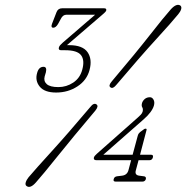

<svg xmlns="http://www.w3.org/2000/svg" viewBox="-20 -734 753 776"><path d="M536.5 -184.5Q538 -190.5 540.5 -194Q543 -197.5 546 -200L559 -209.5Q563.5 -214 568.5 -214Q574 -214 572 -207.5L546 -108.5H591Q600.5 -108.5 598 -98Q595 -86.5 584 -86.5H540L529 -45.5Q523.5 -26.5 542.5 -24L561.5 -21.5Q571.5 -20.5 569.5 -10Q566 0 555.5 0H447.5Q436.5 0 439.5 -10Q442 -20 453 -21.5L473.5 -24Q493.5 -26.5 499 -45.5L510 -86.5H370Q357 -86.5 359.5 -97.5Q361.5 -104 372 -113L536.5 -258.5Q543 -264.5 548.8 -270.2Q554.5 -276 556.5 -283Q559 -294 555 -300.2Q551 -306.5 554 -317.5Q557 -327 565.2 -334Q573.5 -341 586 -341Q595 -341 600.5 -331.2Q606 -321.5 602 -307Q594.5 -281.5 561 -252L397.5 -108.5H516ZM451.5 -392.5Q436 -373 426.5 -381Q416.5 -387.5 432.5 -406Q529.5 -520.5 586 -592.8Q642.5 -665 671 -697Q694 -721.5 709 -711.5Q715 -706.5 712 -696.5Q709 -686.5 700 -676Q674 -644 611 -575.2Q548 -506.5 451.5 -392.5ZM344.5 -301Q359 -320 370 -312Q380 -305 365 -286.5Q272.5 -177 213 -102.8Q153.5 -28.5 125 3.5Q102.5 29 87.5 18Q81 13.5 84 3.2Q87 -7 95.5 -17.5Q122.5 -49.5 187.5 -120.8Q252.5 -192 344.5 -301ZM342 -451.5Q331 -409.5 293 -384.8Q255 -360 207 -360Q160 -360 140.5 -384Q121 -408 130 -439Q136.5 -464 156 -464Q170.5 -464 165.5 -442L160.5 -425Q155.5 -406 169 -394Q182.5 -382 216 -382Q248.5 -382 276 -400.2Q303.5 -418.5 312.5 -452.5Q323 -491 307.5 -511Q292 -531 243.5 -531H227.5Q215 -531 218 -542Q219.5 -548 224 -552.2Q228.5 -556.5 234 -562L364.5 -674.5H248.5Q234 -674.5 226 -658L214.5 -637Q205.5 -622 195.5 -622Q184 -622 190.5 -638.5L208.5 -685Q214.5 -700.5 231 -700.5H401Q411 -700.5 409.5 -692Q408 -687.5 403.5 -683.5Q399 -679.5 393 -674L250.5 -551.5Q256 -551.5 259.5 -551.5Q314 -551.5 333.8 -523.2Q353.5 -495 342 -451.5Z"/></svg>

Font: Fraunces 72pt S100 Thin
Style: Italic
Weight: 100
Italic angle: -16°
Version: Version 1.000; ttfautohint (v1.8.3)